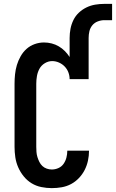

<svg xmlns="http://www.w3.org/2000/svg" viewBox="-20 -962 598 990"><path d="M247 8Q220 8 193 2.5Q166 -3 143 -17Q120 -31 102.5 -52.5Q85 -74 74 -99Q63 -124 59 -151Q55 -178 55 -205V-530Q55 -554 57.5 -578.5Q60 -603 67 -626.5Q74 -650 86.5 -672Q99 -694 117 -710Q135 -726 158.5 -734.5Q182 -743 207 -743Q227 -743 246.5 -738Q266 -733 283 -723Q300 -713 314 -699Q328 -685 339 -668V-766Q339 -790 343.5 -813.5Q348 -837 358.5 -858.5Q369 -880 386.5 -896.5Q404 -913 425.5 -923.5Q447 -934 470.5 -938Q494 -942 518 -942H558V-858H518Q501 -858 484 -851.5Q467 -845 456 -831.5Q445 -818 441 -801Q437 -784 437 -766V-554H339Q339 -572 332.5 -589Q326 -606 313.5 -619Q301 -632 284 -639.5Q267 -647 249 -647Q229 -647 211 -636Q193 -625 183.5 -607.5Q174 -590 170.5 -570Q167 -550 167 -530V-205Q167 -192 168 -178.5Q169 -165 173 -152Q177 -139 183 -127Q189 -115 198.5 -106Q208 -97 221 -92.5Q234 -88 247 -88Q265 -88 281.5 -95.5Q298 -103 308 -117.5Q318 -132 322.5 -149.5Q327 -167 327 -185H439V-184Q439 -159 433.5 -133.5Q428 -108 416.5 -85.5Q405 -63 387 -44Q369 -25 346.5 -13Q324 -1 298.5 3.5Q273 8 247 8Z"/></svg>

Font: Iosevka Curly Slab
Style: Bold
Weight: 700
Monospace: yes
Designer: Belleve Invis
Foundry: Belleve Invis
Version: Version 22.1.2; ttfautohint (v1.8.4)